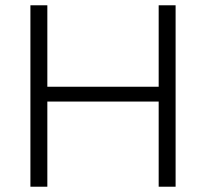

<svg xmlns="http://www.w3.org/2000/svg" viewBox="-20 -706 779 726"><path d="M95 0V-686H159V-378H580V-686H644V0H580V-322H159V0Z"/></svg>

Font: Archivo SemiBold ExtraLight
Style: Regular
Weight: 250
Version: Version 2.001